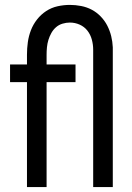

<svg xmlns="http://www.w3.org/2000/svg" viewBox="-20 -763 540 783"><path d="M90 0H170V-428H288V-500H170V-540Q170 -555 171.5 -570.5Q173 -586 177.5 -600.5Q182 -615 189.5 -628.5Q197 -642 208.5 -652Q220 -662 235 -666.5Q250 -671 265 -671Q286 -671 305 -662.5Q324 -654 336.5 -638Q349 -622 354.5 -601.5Q360 -581 360 -561V0H440V-558Q440 -558 440 -559Q440 -560 440 -560Q440 -561 440 -561.5Q440 -562 440 -563V-570Q439 -593 433.5 -615.5Q428 -638 417.5 -658.5Q407 -679 390.5 -696Q374 -713 354 -723.5Q334 -734 311 -738.5Q288 -743 265 -743Q240 -743 215 -737.5Q190 -732 168.5 -718Q147 -704 131 -683.5Q115 -663 106 -639.5Q97 -616 93.5 -591Q90 -566 90 -540V-500H21V-428H90Z"/></svg>

Font: Iosevka SS09
Style: Regular
Weight: 400
Monospace: yes
Designer: Belleve Invis
Foundry: Belleve Invis
Version: Version 5.2.1; ttfautohint (v1.8.3)